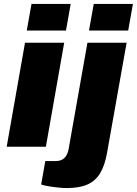

<svg xmlns="http://www.w3.org/2000/svg" viewBox="-20 -745 695 975"><path d="M116 -590 140 -725H339L315 -590ZM14 0 107 -528H306L213 0ZM432 -590 456 -725H655L631 -590ZM319 210Q302 210 277 207.5Q252 205 228 201Q204 197 189 192L210 73H262Q292 73 308 56.5Q324 40 329 9L424 -528H623L524 29Q513 93 489.5 133Q466 173 425 191.5Q384 210 319 210Z"/></svg>

Font: Archivo SemiBold Black
Style: Italic
Weight: 900
Italic angle: -10°
Version: Version 2.001